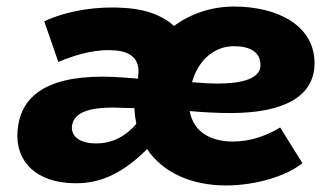

<svg xmlns="http://www.w3.org/2000/svg" viewBox="-20 -551 1011 586"><path d="M184 7C262 14 338 -5 429 -96C476 -25 564 15 669 15C764 15 856 -15 903 -53L835 -162C796 -138 746 -119 691 -119C622 -119 570 -149 559 -212C604 -208 646 -206 684 -206C847 -206 940 -257 940 -358C940 -473 828 -531 694 -531C625 -531 562 -509 511 -472C478 -502 430 -521 371 -526C276 -534 184 -518 115 -486L158 -362C220 -388 279 -402 333 -397C389 -392 409 -361 401 -316H402L401 -311L363 -314C164 -330 55 -282 36 -171C18 -69 80 -2 184 7ZM200 -169C207 -210 258 -226 349 -222L390 -221C391 -204 393 -188 396 -173C351 -120 299 -110 257 -114C218 -118 195 -139 200 -169ZM566 -300C584 -364 631 -410 694 -410C742 -410 775 -393 775 -352C775 -310 716 -296 645 -296C619 -296 592 -298 566 -300Z"/></svg>

Font: Fixel Display 20240404 ExBold
Style: Italic
Weight: 800
Italic angle: -10°
Designer: AlfaBravo + MacPaw
Foundry: Kyrylo Tkachov, Marchela Mozhyna, Serhii Makarenko, Maria Weinstein, Zakhar Kryvoshyya
Version: Version 1.211;Glyphs 3.2 (3225)